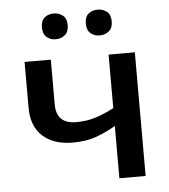

<svg xmlns="http://www.w3.org/2000/svg" viewBox="-53 -788 736 836"><g transform="rotate(-5 315.5 -370.0)"><path d="M182.6 -540.5V-344.7Q182.6 -259.8 269.5 -259.8Q316.4 -259.8 355.5 -272.5Q394.5 -285.2 435.1 -306.6V-540.5H549.8V0H435.1V-228.5Q394.5 -204.6 350.3 -188.5Q306.2 -172.4 247.6 -172.4Q163.6 -172.4 115.7 -215.8Q67.9 -259.3 67.9 -339.8V-540.5ZM156.2 -683.6Q156.2 -712.9 172.4 -726.3Q188.5 -739.7 211.9 -739.7Q235.4 -739.7 252.2 -726.3Q269 -712.9 269 -683.6Q269 -654.8 252.2 -640.9Q235.4 -627 211.9 -627Q188.5 -627 172.4 -640.9Q156.2 -654.8 156.2 -683.6ZM348.1 -683.6Q348.1 -712.9 364.3 -726.3Q380.4 -739.7 404.3 -739.7Q427.7 -739.7 444.6 -726.3Q461.4 -712.9 461.4 -683.6Q461.4 -654.8 444.6 -640.9Q427.7 -627 404.3 -627Q380.4 -627 364.3 -640.9Q348.1 -654.8 348.1 -683.6Z"/></g></svg>

Font: Open Sans SemiBold
Style: Regular
Weight: 600
Designer: Monotype Design Team
Foundry: Monotype Imaging Inc.
Version: Version 3.003; ttfautohint (v1.8.4)